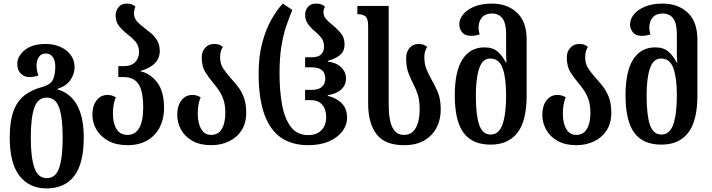

<svg xmlns="http://www.w3.org/2000/svg" viewBox="-20 -793 3955 1066"><path d="M238 253Q143 253 88.5 183.5Q34 114 34 -29Q34 -117 54 -173.5Q74 -230 114 -262Q154 -294 214 -310Q263 -324 275 -353Q287 -382 287 -422Q287 -457 273 -476.5Q259 -496 235 -496Q209 -496 196 -477Q183 -458 183 -430Q183 -410 186.5 -396Q190 -382 193 -374Q182 -370 169 -367.5Q156 -365 143 -365Q116 -365 96 -384Q76 -403 76 -437Q76 -482 118 -515.5Q160 -549 234 -549Q278 -549 314.5 -533Q351 -517 372.5 -488Q394 -459 394 -420Q394 -381 370.5 -348Q347 -315 300 -300V-296Q370 -277 407.5 -210Q445 -143 445 -29Q445 114 392.5 183.5Q340 253 238 253ZM240 196Q289 196 308.5 139Q328 82 328 -29Q328 -139 308.5 -195Q289 -251 239 -251Q190 -251 170.5 -195Q151 -139 151 -29Q151 82 171 139Q191 196 240 196Z M688 13Q626 13 582.5 -10.5Q539 -34 516 -72.5Q493 -111 493 -156Q493 -205 516 -235.5Q539 -266 578 -266Q600 -266 623 -253Q607 -215 607 -162Q607 -109 627 -76.5Q647 -44 687 -44Q731 -44 753 -82.5Q775 -121 775 -195Q775 -287 749 -326Q723 -365 669 -365H637V-426H668Q710 -426 731 -448.5Q752 -471 752 -504Q752 -539 733 -561Q714 -583 689 -602Q663 -622 642.5 -646.5Q622 -671 622 -708Q622 -732 637.5 -752.5Q653 -773 684 -773Q701 -773 712 -768.5Q723 -764 732 -756Q724 -738 724 -719Q724 -693 740 -675Q756 -657 778 -641Q799 -625 819.5 -607.5Q840 -590 853.5 -566.5Q867 -543 867 -510Q867 -430 760 -399V-397Q814 -386 852.5 -335.5Q891 -285 891 -193Q891 -135 868 -88.5Q845 -42 799.5 -14.5Q754 13 688 13Z M1153 13Q1091 13 1049 -10.5Q1007 -34 985.5 -72.5Q964 -111 964 -156Q964 -205 987 -235.5Q1010 -266 1049 -266Q1071 -266 1094 -253Q1078 -215 1078 -162Q1078 -109 1097 -76.5Q1116 -44 1153 -44Q1191 -44 1211 -76.5Q1231 -109 1231 -167Q1231 -210 1220.5 -240Q1210 -270 1194.5 -292.5Q1179 -315 1162 -335Q1139 -362 1119.5 -393Q1100 -424 1100 -475Q1100 -506 1119 -527.5Q1138 -549 1169 -549Q1187 -549 1198 -544.5Q1209 -540 1217 -532Q1202 -510 1202 -476Q1202 -439 1218.5 -414Q1235 -389 1256 -365Q1277 -342 1298 -316Q1319 -290 1333 -254.5Q1347 -219 1347 -167Q1347 -109 1321 -69Q1295 -29 1251 -8Q1207 13 1153 13Z M1690 13Q1604 13 1543 -27Q1482 -67 1449 -155Q1416 -243 1416 -385Q1416 -481 1436 -555.5Q1456 -630 1486.5 -684Q1517 -738 1550 -773L1603 -738Q1586 -697 1569.5 -649Q1553 -601 1542.5 -537Q1532 -473 1532 -385Q1532 -290 1546 -212.5Q1560 -135 1594.5 -89Q1629 -43 1691 -43Q1738 -43 1764.5 -70Q1791 -97 1791 -143Q1791 -187 1768.5 -212Q1746 -237 1708 -237H1674V-294H1711Q1748 -294 1767 -310.5Q1786 -327 1786 -357Q1786 -419 1712 -419H1674V-475H1711Q1747 -475 1763 -491Q1779 -507 1779 -534Q1779 -565 1762.5 -585Q1746 -605 1724 -623Q1704 -640 1689 -661.5Q1674 -683 1674 -712Q1674 -735 1689 -754Q1704 -773 1735 -773Q1753 -773 1764.5 -768.5Q1776 -764 1784 -756Q1776 -741 1776 -726Q1776 -705 1788 -690Q1800 -675 1819 -660Q1844 -641 1868.5 -613.5Q1893 -586 1893 -547Q1893 -508 1868 -487.5Q1843 -467 1800 -455V-451Q1846 -446 1873.5 -420Q1901 -394 1901 -357Q1901 -320 1873.5 -295.5Q1846 -271 1800 -265V-261Q1849 -249 1878 -219Q1907 -189 1907 -139Q1907 -100 1882 -65.5Q1857 -31 1808.5 -9Q1760 13 1690 13Z M2223 13Q2116 13 2070 -48.5Q2024 -110 2024 -217V-647Q2024 -689 2009.5 -701.5Q1995 -714 1968 -714H1964V-760H2138V-216Q2138 -126 2159 -85Q2180 -44 2222 -44Q2267 -44 2288.5 -83Q2310 -122 2310 -185Q2310 -234 2300 -266Q2290 -298 2276 -324Q2262 -352 2248.5 -385.5Q2235 -419 2235 -470Q2235 -505 2254 -527Q2273 -549 2304 -549Q2321 -549 2332 -544.5Q2343 -540 2352 -532Q2336 -510 2336 -476Q2336 -437 2347.5 -409.5Q2359 -382 2373 -357Q2392 -324 2409.5 -284.5Q2427 -245 2427 -184Q2427 -130 2404.5 -85.5Q2382 -41 2337 -14Q2292 13 2223 13Z M2704 10Q2602 10 2553.5 -56Q2505 -122 2505 -263Q2505 -398 2548 -464Q2591 -530 2670 -530Q2716 -530 2743 -506.5Q2770 -483 2788 -447H2792Q2790 -470 2790 -497Q2790 -524 2790 -546V-603Q2790 -664 2769.5 -691Q2749 -718 2711 -718Q2675 -718 2656 -696Q2637 -674 2637 -640Q2637 -622 2643 -602Q2619 -594 2595 -594Q2561 -594 2545.5 -614Q2530 -634 2530 -657Q2530 -686 2551 -712.5Q2572 -739 2612.5 -756Q2653 -773 2712 -773Q2796 -773 2850 -723Q2904 -673 2904 -573V-263Q2904 -122 2853 -56Q2802 10 2704 10ZM2704 -46Q2751 -46 2770.5 -103.5Q2790 -161 2790 -264Q2790 -359 2771 -413.5Q2752 -468 2701 -468Q2659 -468 2640.5 -413Q2622 -358 2622 -263Q2622 -154 2640.5 -100Q2659 -46 2704 -46Z M3180 13Q3118 13 3076 -10.5Q3034 -34 3012.5 -72.5Q2991 -111 2991 -156Q2991 -205 3014 -235.5Q3037 -266 3076 -266Q3098 -266 3121 -253Q3105 -215 3105 -162Q3105 -109 3124 -76.5Q3143 -44 3180 -44Q3218 -44 3238 -76.5Q3258 -109 3258 -167Q3258 -210 3247.5 -240Q3237 -270 3221.5 -292.5Q3206 -315 3189 -335Q3166 -362 3146.5 -393Q3127 -424 3127 -475Q3127 -506 3146 -527.5Q3165 -549 3196 -549Q3214 -549 3225 -544.5Q3236 -540 3244 -532Q3229 -510 3229 -476Q3229 -439 3245.5 -414Q3262 -389 3283 -365Q3304 -342 3325 -316Q3346 -290 3360 -254.5Q3374 -219 3374 -167Q3374 -109 3348 -69Q3322 -29 3278 -8Q3234 13 3180 13Z M3652 10Q3550 10 3501.5 -56Q3453 -122 3453 -263Q3453 -398 3496 -464Q3539 -530 3618 -530Q3664 -530 3691 -506.5Q3718 -483 3736 -447H3740Q3738 -470 3738 -497Q3738 -524 3738 -546V-603Q3738 -664 3717.5 -691Q3697 -718 3659 -718Q3623 -718 3604 -696Q3585 -674 3585 -640Q3585 -622 3591 -602Q3567 -594 3543 -594Q3509 -594 3493.5 -614Q3478 -634 3478 -657Q3478 -686 3499 -712.5Q3520 -739 3560.5 -756Q3601 -773 3660 -773Q3744 -773 3798 -723Q3852 -673 3852 -573V-263Q3852 -122 3801 -56Q3750 10 3652 10ZM3652 -46Q3699 -46 3718.5 -103.5Q3738 -161 3738 -264Q3738 -359 3719 -413.5Q3700 -468 3649 -468Q3607 -468 3588.5 -413Q3570 -358 3570 -263Q3570 -154 3588.5 -100Q3607 -46 3652 -46Z"/></svg>

Font: Noto Serif Georgian ExtraCondensed SemiBold
Style: Regular
Weight: 600
Width: 2
Designer: Monotype Design Team, Akaki Razmadze
Foundry: Google LLC
Version: Version 2.003; ttfautohint (v1.8.4.7-5d5b)